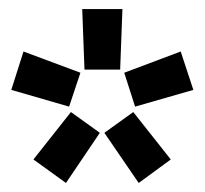

<svg xmlns="http://www.w3.org/2000/svg" viewBox="-20 -820 453 425"><path d="M246 -666H167L162 -800H251ZM133 -584 5 -621 32 -706 158 -659ZM126 -415 54 -467 137 -572 201 -526ZM279 -584 255 -659 380 -706 408 -621ZM287 -415 211 -526 275 -572 358 -467Z"/></svg>

Font: Tanohe Sans
Style: Bold
Weight: 700
Designer: Village Type and Design LLC & Cristiano Sobral
Foundry: Cooper Hewitt Smithsonian Design Museum
Version: Version 1.00;September 29, 2021;FontCreator 13.0.0.2655 64-b